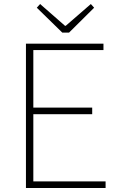

<svg xmlns="http://www.w3.org/2000/svg" viewBox="-20 -945 602 965"><path d="M110.4 0V-725.6H500V-693.4H147.5V-404.3H443.4V-371.1H147.5V-33.2H510.7V0ZM293 -781.2 165 -906.2 181.6 -924.8 306.6 -815.4H310.5L436.5 -924.8L453.1 -906.2L327.1 -781.2Z"/></svg>

Font: Gen Shin Gothic ExtraLight
Style: Regular
Weight: 100
Designer: [Source Han Sans]
Ryoko NISHIZUKA  (kana & ideographs); Paul D. Hunt (Latin, Greek & Cyrillic); Wenlong ZHANG  (bopomofo
Version: Version 1.002.20150607